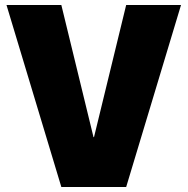

<svg xmlns="http://www.w3.org/2000/svg" viewBox="-20 -750 752 770"><path d="M226 0 6 -730H226L355 -200H357L486 -730H706L486 0Z"/></svg>

Font: M PLUS 1 Black
Style: Regular
Weight: 900
Designer: Coji Morishita
Foundry: UNDERFOREST DESIGN
Version: Version 1.001